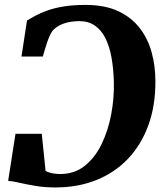

<svg xmlns="http://www.w3.org/2000/svg" viewBox="-20 -772 690 800"><path d="M336.5 -751.5Q417 -751.5 472.5 -725.5Q528 -699.5 562.2 -655Q596.5 -610.5 612 -553.5Q627.5 -496.5 627.5 -434Q628 -332.5 598.5 -251Q569 -169.5 514 -111.2Q459 -53 382 -22Q305 9 211 9Q166.5 9 129 2.8Q91.5 -3.5 62.5 -10.2Q33.5 -17 14 -18.5L44.5 -214.5H154L170 -59.5Q177.5 -55.5 186.8 -52.8Q196 -50 207.5 -48.5Q219 -47 232 -47Q291 -47 333.8 -81.5Q376.5 -116 403.8 -172.5Q431 -229 443.5 -296.5Q456 -364 454.5 -429Q453 -486 444.5 -532.8Q436 -579.5 419 -613.2Q402 -647 375.2 -665.5Q348.5 -684 310.5 -684Q297 -684 277 -681.5Q257 -679 236.2 -670.2Q215.5 -661.5 199 -644Q193 -635.5 187.2 -623Q181.5 -610.5 176.5 -595.8Q171.5 -581 167 -565.8Q162.5 -550.5 158.5 -536.5H69.5L92.5 -686.5Q107 -695.5 127.5 -706.5Q148 -717.5 176.8 -728Q205.5 -738.5 245 -745Q284.5 -751.5 336.5 -751.5Z"/></svg>

Font: Merriweather 36pt ExtraBold
Style: Italic
Weight: 800
Italic angle: -7.8°
Version: Version 2.101